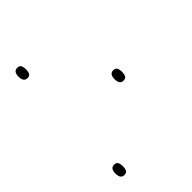

<svg xmlns="http://www.w3.org/2000/svg" viewBox="-215 -822 929 929"><g transform="rotate(-45 250.0 -357.0)"><path d="M77 -653Q51 -653 51 -689Q51 -724 77 -724Q92 -724 97 -713.5Q102 -703 102 -689Q102 -673 97 -663Q92 -653 77 -653ZM397 -316Q371 -316 371 -352Q371 -387 397 -387Q412 -387 417 -376.5Q422 -366 422 -352Q422 -336 417 -326Q412 -316 397 -316ZM77 10Q51 10 51 -26Q51 -61 77 -61Q92 -61 97 -50.5Q102 -40 102 -26Q102 -10 97 0Q92 10 77 10Z"/></g></svg>

Font: Noto Sans Mono ExtraCondensed Thin
Style: Regular
Weight: 100
Width: 2
Designer: Monotype Design Team
Foundry: Monotype Imaging Inc.
Version: Version 2.014; ttfautohint (v1.8.4.7-5d5b)